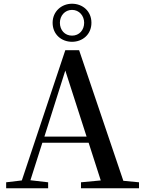

<svg xmlns="http://www.w3.org/2000/svg" viewBox="-20 -1009 775 1029"><path d="M366 -785C422 -785 470 -824 470 -887C470 -950 422 -989 366 -989C310 -989 262 -948 262 -887C262 -824 310 -785 366 -785ZM366 -818C327 -818 301 -848 301 -887C301 -924 327 -956 366 -956C405 -956 431 -924 431 -887C431 -848 405 -818 366 -818ZM330 -631 444 -277H218ZM414 0H725V-32L641 -40L404 -740H330L97 -42L13 -32V0H238V-32L143 -43L207 -244H455L520 -42L414 -32Z"/></svg>

Font: Noto Serif CJK SC SemiBold
Style: Regular
Weight: 600
Designer: Ryoko NISHIZUKA 西塚涼子 (kana & ideographs); Frank Grießhammer (Latin, Greek & Cyrillic); Wenlong ZHANG 张文龙 (bopomofo); San
Foundry: Adobe
Version: Version 2.001;hotconv 1.1.0;makeotfexe 2.6.0